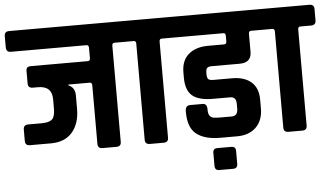

<svg xmlns="http://www.w3.org/2000/svg" viewBox="-83 -711 1659 959"><g transform="rotate(-5 746.5 -231.5)"><path d="M265 -331V-327Q298 -314 298 -273V-207Q298 -133 260.5 -89.5Q223 -46 153 -46H48Q24 -46 24 -69V-126Q24 -150 48 -150H114Q161 -150 174 -171Q183 -187 183 -218V-265Q183 -331 113 -331H87Q63 -331 63 -354V-418Q63 -439 86 -439H372Q384 -439 384 -453V-505Q384 -518 374 -519H-6Q-30 -519 -30 -543V-600Q-30 -623 -6 -623H567Q591 -623 591 -600V-543Q591 -519 567 -519H513Q501 -519 501 -505V-23Q501 0 477 0H408Q384 0 384 -23V-317Q384 -331 372 -331Z M714 0H645Q621 0 621 -23V-505Q621 -519 609 -519H555Q531 -519 531 -543V-600Q531 -623 555 -623H804Q828 -623 828 -600V-543Q828 -519 804 -519H750Q738 -519 738 -505V-23Q738 0 714 0Z M792 -623H1262Q1286 -623 1286 -600V-542Q1286 -519 1262 -519H1198Q1186 -519 1186 -505V-415Q1186 -360 1127 -360H988Q971 -360 964 -354Q957 -348 957 -328V-324Q957 -303 964 -297Q971 -291 988 -291H1083Q1144 -291 1178.5 -261Q1213 -231 1213 -173V-129Q1213 -69 1178 -34.5Q1143 0 1083 0H998Q921 0 879.5 -32Q838 -64 838 -143V-147Q838 -176 863 -176H925Q947 -176 947 -147V-143Q947 -108 974 -103Q985 -101 1010 -101H1064Q1095 -101 1095 -138V-159Q1095 -180 1087.5 -188.5Q1080 -197 1064 -197H978Q907 -197 875 -224.5Q843 -252 843 -315V-341Q843 -401 879.5 -432Q916 -463 978 -463H1058Q1070 -463 1070 -477V-505Q1070 -519 1059 -519H792Q768 -519 768 -542V-600Q768 -623 792 -623ZM1071 72V137Q1071 160 1049 160H979Q957 160 957 137V72Q957 50 979 50H1049Q1071 50 1071 72Z M1409 0H1340Q1316 0 1316 -23V-505Q1316 -519 1304 -519H1250Q1226 -519 1226 -543V-600Q1226 -623 1250 -623H1499Q1523 -623 1523 -600V-543Q1523 -519 1499 -519H1445Q1433 -519 1433 -505V-23Q1433 0 1409 0Z"/></g></svg>

Font: Rajdhani
Style: Bold
Weight: 700
Designer: Satya Rajpurohit, Jyotish Sonowal
Foundry: Indian Type Foundry
Version: Version 1.201 February 1, 2022